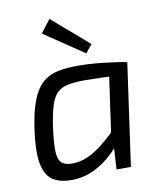

<svg xmlns="http://www.w3.org/2000/svg" viewBox="-84 -800 740 880"><g transform="rotate(-10 286.5 -360.5)"><path d="M294 -499Q320 -499 349.5 -497.5Q379 -496 409 -492.5Q439 -489 468.5 -485Q498 -481 523 -476L485 -423Q430 -425 386.5 -426.5Q343 -428 320 -428Q270 -428 238 -421.5Q206 -415 187 -396Q168 -377 156.5 -340Q145 -303 136 -242Q126 -169 127.5 -130Q129 -91 145.5 -76.5Q162 -62 195 -62Q231 -62 266.5 -77.5Q302 -93 340 -123.5Q378 -154 419 -197L436 -156Q411 -111 371.5 -73Q332 -35 283 -11.5Q234 12 178 12Q120 12 87.5 -12.5Q55 -37 46 -94.5Q37 -152 51 -249Q63 -331 83 -381Q103 -431 132.5 -456.5Q162 -482 202 -490.5Q242 -499 294 -499ZM437 -476H523L456 0H389L396 -115L387 -123ZM206 -733 376 -586 345 -548 160 -673Z"/></g></svg>

Font: Exo 2
Style: Italic
Weight: 400
Italic angle: -8°
Designer: Natanael Gama
Foundry: Natanael Gama
Version: Version 2.010